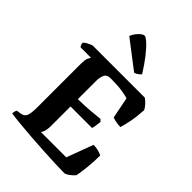

<svg xmlns="http://www.w3.org/2000/svg" viewBox="-278 -1104 1225 1225"><g transform="rotate(45 335.0 -491.5)"><path d="M539 0Q510 0 458.5 -2Q407 -4 346 -7.5Q285 -11 224 -15.5Q163 -20 113 -25Q63 -30 35 -35Q35 -46 38 -55Q41 -64 44 -68L73 -72Q102 -76 111.5 -98.5Q121 -121 121 -176V-560Q121 -606 129 -622Q137 -638 139 -641H46Q43 -643 38.5 -651.5Q34 -660 34 -671Q39 -678 51.5 -685.5Q64 -693 76.5 -698.5Q89 -704 95 -704H562Q576 -695 592 -678Q608 -661 616 -644Q612 -579 602 -531Q592 -483 585 -461Q562 -461 541 -465.5Q520 -470 511 -475L483 -618Q469 -624 427.5 -630.5Q386 -637 323 -637Q287 -637 277 -613.5Q267 -590 267 -560V-395Q325 -396 370 -399.5Q415 -403 458 -408L472 -394Q470 -374 467 -355.5Q464 -337 461 -329H267V-149Q267 -123 261 -105Q255 -87 249 -80H477L544 -260Q570 -260 591.5 -253.5Q613 -247 622 -242Q622 -184 616 -130Q610 -76 604 -46Q598 -38 585.5 -27Q573 -16 560 -8Q547 0 539 0ZM402 -768 214 -912Q220 -929 232.5 -945.5Q245 -962 258.5 -972.5Q272 -983 282 -983Q293 -983 318.5 -960Q344 -937 377 -895Q410 -853 445 -797Q439 -790 427.5 -781Q416 -772 402 -768Z"/></g></svg>

Font: Texturina 72pt ExtraBold
Style: Regular
Weight: 800
Designer: Guillermo Torres Carreño
Foundry: Omnibus-Type
Version: Version 1.002; ttfautohint (v1.8.3)